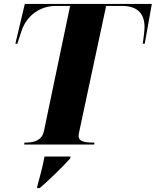

<svg xmlns="http://www.w3.org/2000/svg" viewBox="-20 -734 791 975"><path d="M103 0H458L460 -10H453C410 -10 379 -16 379 -44C379 -50 381 -59 385 -78L519 -704H598C672 -704 714 -671 714 -596C714 -576 707 -527 705 -512H715L751 -714H106L58 -512H68L88 -573C115 -658 186 -704 264 -704H336L203 -68C193 -22 155 -10 111 -10H104ZM169 213 168 221H182C226 183 302 110 336 71L339 61H206C197 110 184 159 169 213Z"/></svg>

Font: Noto Serif Display ExtraBold
Style: Italic
Weight: 800
Italic angle: -12°
Designer: Monotype Design Team
Foundry: Monotype Imaging Inc.
Version: Version 2.009